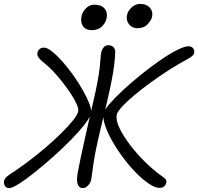

<svg xmlns="http://www.w3.org/2000/svg" viewBox="-48 -947 1012 980"><path d="M767 12Q744 12 712.5 -9Q681 -30 647 -64.5Q613 -99 581.5 -141Q550 -183 525.5 -226Q501 -269 488.5 -306.5Q476 -344 481 -368Q484 -385 511 -416.5Q538 -448 580 -487Q622 -526 670.5 -565Q719 -604 767 -637.5Q815 -671 854.5 -691Q894 -711 915 -711Q924 -711 931 -706.5Q938 -702 941.5 -694.5Q945 -687 943 -677Q942 -669 933 -661Q924 -653 912 -647Q865 -622 815 -590Q765 -558 718.5 -524Q672 -490 634.5 -458.5Q597 -427 574 -401.5Q551 -376 548 -362Q542 -335 561.5 -294Q581 -253 616 -207Q651 -161 694.5 -118.5Q738 -76 781 -46Q790 -40 796.5 -33Q803 -26 801 -16Q799 -4 790 4Q781 12 767 12ZM-1 13Q-17 13 -23.5 0.5Q-30 -12 -27 -25Q-25 -33 -18 -40.5Q-11 -48 -1 -55Q43 -83 90.5 -118.5Q138 -154 182.5 -192Q227 -230 263.5 -266Q300 -302 323.5 -331Q347 -360 351 -378Q354 -391 343.5 -415Q333 -439 314 -468Q295 -497 271.5 -527Q248 -557 225 -581.5Q202 -606 184 -620Q156 -642 148 -654.5Q140 -667 144 -681Q146 -690 154.5 -697Q163 -704 176 -704Q193 -704 217.5 -684.5Q242 -665 270.5 -633Q299 -601 326 -563Q353 -525 374.5 -487Q396 -449 408 -418Q420 -387 416 -369Q412 -348 384 -312Q356 -276 314 -233Q272 -190 223.5 -147Q175 -104 129.5 -67.5Q84 -31 49 -9Q14 13 -1 13ZM375 13Q362 13 354.5 4Q347 -5 345.5 -23Q344 -41 349 -68Q355 -101 365 -147Q375 -193 386 -243Q397 -293 407.5 -339Q418 -385 426 -419Q442 -487 450 -531Q458 -575 461 -603Q464 -631 465 -648.5Q466 -666 469 -680Q472 -694 481 -705Q490 -716 503 -716Q518 -716 526 -710.5Q534 -705 537.5 -696.5Q541 -688 540 -678Q540 -671 539 -656Q538 -641 534.5 -612.5Q531 -584 522 -536.5Q513 -489 496 -417Q479 -346 464.5 -285.5Q450 -225 440 -175Q431 -129 425.5 -86.5Q420 -44 417 -29Q415 -18 408 -8Q401 2 392.5 7.5Q384 13 375 13ZM653 -803Q626 -803 610.5 -823Q595 -843 600 -869Q605 -892 624 -909.5Q643 -927 668 -927Q690 -927 705 -917.5Q720 -908 726 -893Q732 -878 728 -861Q725 -845 706 -824Q687 -803 653 -803ZM420 -793Q400 -793 387 -802Q374 -811 369 -827.5Q364 -844 368 -864Q373 -887 391 -905Q409 -923 433 -923Q459 -923 474 -913.5Q489 -904 494.5 -888.5Q500 -873 496 -854Q491 -830 472 -811.5Q453 -793 420 -793Z"/></svg>

Font: Shantell Sans Light
Style: Italic
Weight: 300
Italic angle: -11°
Designer: Stephen Nixon, Anya Danilova, Shantell Martin
Foundry: Arrow Type
Version: Version 1.008;[ac192a2d6]